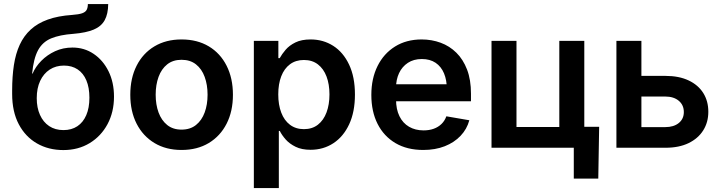

<svg xmlns="http://www.w3.org/2000/svg" viewBox="-20 -748 3647 972"><path d="M300.8 11.7Q225.6 11.7 167 -22Q108.4 -55.7 75 -119.1Q41.5 -182.6 41.5 -272.5V-289.6Q41.5 -360.4 50.3 -418.2Q59.1 -476.1 79.8 -521.2Q100.6 -566.4 135.5 -598.4Q170.4 -630.4 221.9 -648.9Q273.4 -667.5 344.7 -672.4Q378.9 -674.8 396 -680.9Q413.1 -687 418.9 -698.5Q424.8 -710 424.8 -727.5H527.8Q527.3 -677.2 510 -645.8Q492.7 -614.3 454.1 -598.1Q415.5 -582 351.6 -576.7Q282.7 -571.8 239 -553.7Q195.3 -535.6 172.6 -493.7Q149.9 -451.7 142.6 -375.5H145Q159.7 -410.2 189.2 -440.2Q218.8 -470.2 259 -488.8Q299.3 -507.3 346.7 -507.3Q406.7 -507.3 454.1 -475.3Q501.5 -443.4 529.3 -387.5Q557.1 -331.5 557.1 -258.8Q557.1 -180.7 524.4 -119.6Q491.7 -58.6 433.8 -23.4Q376 11.7 300.8 11.7ZM301.3 -89.4Q342.3 -89.4 371.6 -108.9Q400.9 -128.4 416.7 -165Q432.6 -201.7 432.6 -253.4Q432.6 -304.7 417.2 -341.1Q401.9 -377.4 373 -396.7Q344.2 -416 303.7 -416Q262.7 -416 231.7 -395.8Q200.7 -375.5 183.3 -338.4Q166 -301.3 166 -251Q166 -202.6 182.4 -166.3Q198.7 -129.9 229 -109.6Q259.3 -89.4 301.3 -89.4Z M898.9 11.2Q820.3 11.2 762 -23.9Q703.6 -59.1 671.6 -121.8Q639.6 -184.6 639.6 -268.1Q639.6 -352.1 671.6 -415.3Q703.6 -478.5 762 -513.4Q820.3 -548.3 898.9 -548.3Q978.5 -548.3 1036.9 -513.4Q1095.2 -478.5 1127.2 -415.3Q1159.2 -352.1 1159.2 -268.1Q1159.2 -184.6 1127.2 -121.8Q1095.2 -59.1 1036.9 -23.9Q978.5 11.2 898.9 11.2ZM898.9 -91.8Q942.9 -91.8 972.2 -115.2Q1001.5 -138.7 1016.1 -178.5Q1030.8 -218.3 1030.8 -268.6Q1030.8 -318.8 1016.1 -358.9Q1001.5 -398.9 972.2 -422.1Q942.9 -445.3 898.9 -445.3Q855.5 -445.3 826.4 -422.1Q797.4 -398.9 782.7 -358.9Q768.1 -318.8 768.1 -268.6Q768.1 -218.3 782.7 -178.5Q797.4 -138.7 826.4 -115.2Q855.5 -91.8 898.9 -91.8Z M1265.1 204.1V-541H1389.2V-453.6H1396Q1407.2 -474.1 1426 -496.1Q1444.8 -518.1 1475.6 -533.2Q1506.3 -548.3 1552.7 -548.3Q1616.2 -548.3 1667 -515.9Q1717.8 -483.4 1747.3 -420.9Q1776.9 -358.4 1776.9 -269.5Q1776.9 -181.6 1747.8 -119.1Q1718.8 -56.6 1668 -23.2Q1617.2 10.3 1552.2 10.3Q1507.3 10.3 1476.6 -4.9Q1445.8 -20 1426.5 -41.7Q1407.2 -63.5 1396.5 -85H1391.6V204.1ZM1518.6 -94.2Q1560.5 -94.2 1589.4 -116.7Q1618.2 -139.2 1633.1 -179Q1647.9 -218.8 1647.9 -270Q1647.9 -321.3 1633.1 -360.6Q1618.2 -399.9 1589.4 -422.1Q1560.5 -444.3 1518.6 -444.3Q1477.1 -444.3 1448 -422.6Q1418.9 -400.9 1403.8 -361.8Q1388.7 -322.8 1388.7 -270Q1388.7 -217.8 1403.8 -178Q1418.9 -138.2 1448.2 -116.2Q1477.5 -94.2 1518.6 -94.2Z M2122.6 11.2Q2041 11.2 1982.2 -23.4Q1923.3 -58.1 1891.6 -120.6Q1859.9 -183.1 1859.9 -267.6Q1859.9 -350.6 1891.4 -413.8Q1922.9 -477.1 1980.2 -512.7Q2037.6 -548.3 2114.7 -548.3Q2165.5 -548.3 2210.7 -531.7Q2255.9 -515.1 2290.3 -481.2Q2324.7 -447.3 2344.5 -395.8Q2364.3 -344.2 2364.3 -273.9V-235.4H1917.5V-321.3H2300.8L2242.2 -296.4Q2242.2 -342.3 2227.8 -376.7Q2213.4 -411.1 2185.1 -430.2Q2156.7 -449.2 2115.7 -449.2Q2074.2 -449.2 2044.9 -429.9Q2015.6 -410.6 2000.2 -377.7Q1984.9 -344.7 1984.9 -304.2V-245.1Q1984.9 -194.8 2002.2 -159.7Q2019.5 -124.5 2051 -106.2Q2082.5 -87.9 2124.5 -87.9Q2152.8 -87.9 2175.8 -96.2Q2198.7 -104.5 2215.1 -120.4Q2231.4 -136.2 2239.7 -159.2L2356 -139.2Q2343.8 -94.2 2311.5 -60.3Q2279.3 -26.4 2231.4 -7.6Q2183.6 11.2 2122.6 11.2Z M2468.3 0V-541H2594.7V-105H2811.5V-541H2938V0ZM2884.8 156.2V0H2844.7V-106H3013.2L3008.8 156.2Z M3189 -363.8H3349.1Q3417.5 -363.8 3466.1 -340.8Q3514.6 -317.9 3540.3 -277.1Q3565.9 -236.3 3565.9 -182.1Q3565.9 -128.9 3540 -87.9Q3514.2 -46.9 3465.8 -23.4Q3417.5 0 3349.1 0H3100.6V-541H3227.1V-104.5H3348.1Q3390.6 -104.5 3416.3 -125.2Q3441.9 -146 3441.9 -180.7Q3441.9 -216.3 3416.3 -237.8Q3390.6 -259.3 3348.1 -259.3H3189Z"/></svg>

Font: Inter 17pt SemiBold
Style: Regular
Weight: 600
Version: Version 4.001;git-66647c0bb